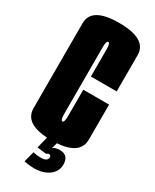

<svg xmlns="http://www.w3.org/2000/svg" viewBox="-196 -659 699 864"><g transform="rotate(30 153.0 -227.0)"><path d="M151.2 4.5Q8.8 4.5 8.8 -80.9Q8.8 -166.4 8.8 -298.6Q8.8 -438.9 8.8 -522.2Q8.8 -605.6 151.2 -605.6Q295.2 -605.6 295.2 -521.5Q295.2 -437.4 295.2 -332.9H161.2Q161.2 -441.5 161.2 -474.2Q161.2 -506.9 151.2 -506.9Q141.2 -506.9 141.2 -474.2Q141.2 -441.5 141.2 -298.6Q141.2 -166.4 141.2 -129.9Q141.2 -93.5 151.2 -93.5Q161.2 -93.5 161.2 -129.9Q161.2 -166.4 161.2 -264.4H295.2Q295.2 -171.6 295.2 -83.6Q295.2 4.5 151.2 4.5ZM146.9 152.8Q134.9 152.8 119.8 151.1Q104.6 149.5 93.4 146.8L107.9 91.2Q113.9 92.9 124.5 94.6Q135.1 96.2 145.6 96.2Q166.5 96.2 174.8 90.5Q183.1 84.8 183.1 75Q183.1 69 180.2 66.1Q177.2 63.2 173.1 63.2Q169.8 63.2 166.6 64.8Q163.5 66.2 160.9 69.2L158.9 45.8Q164.5 37.1 175.4 30.2Q186.2 23.2 206.6 23.2Q229.5 23.2 240.9 35.8Q252.4 48.4 252.4 72.8Q252.4 91.5 244.1 106.2Q235.8 121 221.3 131.3Q206.9 141.6 187.7 147.2Q168.5 152.8 146.9 152.8ZM160.9 69.2 112.9 63.5 128.4 0H179.9Z"/></g></svg>

Font: Anybody UltraCondensed Thin
Style: Regular
Weight: 100
Width: 1
Designer: Tyler Finck
Foundry: Etcetera Type Company
Version: Version 1.110